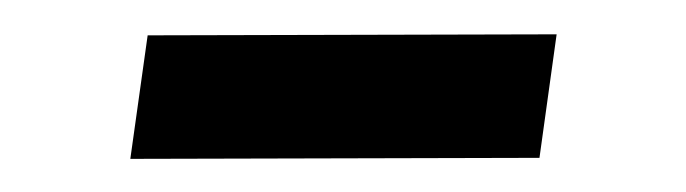

<svg xmlns="http://www.w3.org/2000/svg" viewBox="-20 -315 404 113"><path d="M56.7 -221.5 66.9 -294.2 307.6 -294.8 297.5 -222.1Z"/></svg>

Font: Public Sans Thin
Style: Italic
Weight: 100
Italic angle: -8°
Designer: The Public Sans project authors (U.S. Web Design System). Libre Franklin designed by Pablo Impallari and Rodrigo Fuenzal
Version: Version 2.000